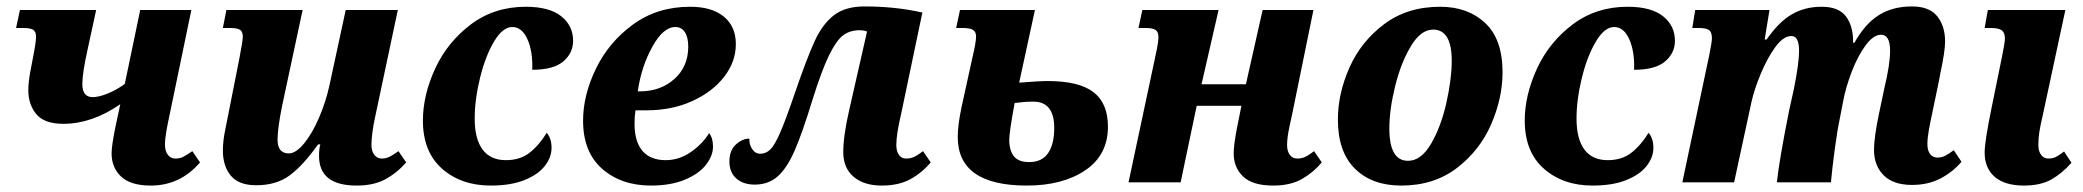

<svg xmlns="http://www.w3.org/2000/svg" viewBox="-20 -567 6476 597"><path d="M327 -90Q327 -113 338 -168L354 -243Q266 -182 177 -182Q118 -182 93 -212Q68 -242 68 -287Q68 -316 78 -364L82 -385Q92 -435 92 -453Q92 -469 83 -474.5Q74 -480 51 -480H30L42 -536H279L253 -416Q236 -340 236 -306Q236 -265 268 -265Q287 -265 314.5 -276Q342 -287 368 -306L416 -536H575L508 -213Q502 -186 497.5 -160.5Q493 -135 493 -117Q493 -97 502 -85.5Q511 -74 525 -74Q539 -74 549 -79Q559 -84 578 -97L602 -62Q540 10 449 10Q386 10 356.5 -18Q327 -46 327 -90Z M972 -82Q972 -105 976 -118H969Q922 -52 880.5 -21.5Q839 9 777 9Q722 9 697.5 -21Q673 -51 673 -99Q673 -129 681 -167Q689 -205 690 -212L725 -389Q735 -441 735 -453Q735 -469 726 -474.5Q717 -480 694 -480H673L684 -536H921L857 -237Q843 -167 843 -133Q843 -90 878 -90Q900 -90 925.5 -121Q951 -152 972 -201Q993 -250 1004 -300L1055 -536H1217L1147 -206Q1135 -151 1135 -116Q1135 -97 1144 -85.5Q1153 -74 1167 -74Q1180 -74 1191 -79.5Q1202 -85 1219 -97L1243 -62Q1214 -29 1178 -9.5Q1142 10 1089 10Q972 10 972 -82Z M1295 -192Q1295 -271 1333 -353.5Q1371 -436 1444 -491Q1517 -546 1615 -546Q1688 -546 1725 -516.5Q1762 -487 1762 -440Q1762 -402 1731.5 -376Q1701 -350 1635 -350Q1637 -407 1620 -445Q1603 -483 1573 -483Q1543 -483 1516 -437.5Q1489 -392 1472.5 -324.5Q1456 -257 1456 -198Q1456 -135 1480.5 -102Q1505 -69 1553 -69Q1597 -69 1626.5 -92Q1656 -115 1680 -154Q1695 -137 1695 -107Q1695 -78 1674 -51Q1653 -24 1610.5 -7Q1568 10 1506 10Q1414 10 1354.5 -42.5Q1295 -95 1295 -192Z M1793 -192Q1793 -271 1833 -353.5Q1873 -436 1948.5 -491Q2024 -546 2126 -546Q2193 -546 2230.5 -515.5Q2268 -485 2268 -430Q2268 -375 2231.5 -328Q2195 -281 2132 -252.5Q2069 -224 1991 -224H1956Q1953 -205 1953 -182Q1953 -127 1977.5 -98Q2002 -69 2050 -69Q2091 -69 2127 -93.5Q2163 -118 2185 -153Q2197 -138 2197 -111Q2197 -83 2175.5 -55Q2154 -27 2110 -8.5Q2066 10 2004 10Q1912 10 1852.5 -42Q1793 -94 1793 -192ZM1970 -283Q2034 -283 2077 -321.5Q2120 -360 2120 -422Q2120 -451 2109.5 -467Q2099 -483 2080 -483Q2042 -483 2008 -421Q1974 -359 1963 -283Z M2602 -94Q2602 -145 2621 -227L2676 -469Q2666 -473 2653 -473Q2623 -473 2602 -457.5Q2581 -442 2558.5 -396.5Q2536 -351 2507 -259Q2475 -154 2451 -99Q2427 -44 2398 -18.5Q2369 7 2327 7Q2291 7 2269.5 -12Q2248 -31 2248 -65Q2248 -99 2268 -117.5Q2288 -136 2310 -136Q2309 -119 2318.5 -104Q2328 -89 2344 -89Q2362 -89 2375.5 -102.5Q2389 -116 2406 -155Q2423 -194 2451 -276Q2489 -387 2513.5 -440Q2538 -493 2573.5 -520Q2609 -547 2668 -547Q2764 -547 2848 -528L2782 -213Q2767 -150 2767 -116Q2767 -97 2775 -85.5Q2783 -74 2797 -74Q2811 -74 2822 -79Q2833 -84 2850 -97L2874 -62Q2846 -29 2810 -9.5Q2774 10 2722 10Q2666 10 2634 -17.5Q2602 -45 2602 -94Z M2958 -141Q2958 -178 2970 -235L3003 -385Q3015 -436 3015 -453Q3015 -468 3005.5 -474Q2996 -480 2973 -480H2953L2965 -536H3198L3149 -310Q3211 -315 3238 -315Q3335 -315 3380 -280.5Q3425 -246 3425 -173Q3425 -85 3354.5 -37.5Q3284 10 3173 10Q2958 10 2958 -141ZM3258 -169Q3258 -251 3193 -251Q3171 -251 3155.5 -249Q3140 -247 3135 -247Q3118 -156 3118 -130Q3119 -97 3133.5 -80Q3148 -63 3180 -63Q3220 -63 3239 -91Q3258 -119 3258 -169Z M3816 -90Q3816 -116 3826 -168L3840 -238H3701L3651 0H3489L3571 -385Q3573 -393 3577.5 -416Q3582 -439 3582 -452Q3582 -468 3573 -474Q3564 -480 3541 -480H3520L3532 -536H3769L3716 -305H3854L3906 -536H4064L3998 -213Q3996 -203 3989 -171Q3982 -139 3982 -116Q3982 -97 3990.5 -85.5Q3999 -74 4013 -74Q4027 -74 4038 -79Q4049 -84 4066 -97L4090 -62Q4063 -30 4027.5 -10Q3992 10 3939 10Q3875 10 3845.5 -18Q3816 -46 3816 -90Z M4140 -195Q4140 -276 4176 -357Q4212 -438 4284 -492Q4356 -546 4458 -546Q4544 -546 4598 -495.5Q4652 -445 4652 -342Q4652 -263 4617 -181.5Q4582 -100 4510.5 -45Q4439 10 4337 10Q4246 10 4193 -42.5Q4140 -95 4140 -195ZM4494 -378Q4494 -475 4436 -475Q4398 -475 4367 -423.5Q4336 -372 4318 -299Q4300 -226 4300 -167Q4300 -67 4358 -67Q4399 -67 4430 -120.5Q4461 -174 4477.5 -248Q4494 -322 4494 -378Z M4721 -192Q4721 -271 4759 -353.5Q4797 -436 4870 -491Q4943 -546 5041 -546Q5114 -546 5151 -516.5Q5188 -487 5188 -440Q5188 -402 5157.5 -376Q5127 -350 5061 -350Q5063 -407 5046 -445Q5029 -483 4999 -483Q4969 -483 4942 -437.5Q4915 -392 4898.5 -324.5Q4882 -257 4882 -198Q4882 -135 4906.5 -102Q4931 -69 4979 -69Q5023 -69 5052.5 -92Q5082 -115 5106 -154Q5121 -137 5121 -107Q5121 -78 5100 -51Q5079 -24 5036.5 -7Q4994 10 4932 10Q4840 10 4780.5 -42.5Q4721 -95 4721 -192Z M5807 -101Q5807 -139 5822 -211L5839 -292Q5857 -367 5857 -409Q5857 -459 5829 -459Q5805 -459 5780.5 -425.5Q5756 -392 5737.5 -343.5Q5719 -295 5711 -252L5700 -195Q5693 -163 5685 -103Q5677 -43 5673 0H5505Q5512 -68 5543 -223L5558 -291Q5574 -371 5574 -409Q5574 -455 5550 -455Q5525 -455 5500 -420.5Q5475 -386 5455 -338Q5435 -290 5426 -250L5372 0H5211L5295 -397Q5303 -437 5303 -448Q5303 -467 5294 -473.5Q5285 -480 5262 -480H5242L5251 -536H5482L5467 -444H5473Q5511 -499 5551.5 -522.5Q5592 -546 5644 -546Q5696 -546 5718.5 -517.5Q5741 -489 5742 -442V-434H5746Q5779 -493 5822 -520Q5865 -547 5925 -547Q5979 -547 6003.5 -516.5Q6028 -486 6028 -438Q6028 -407 6013 -338L6009 -316L5988 -215Q5982 -188 5977.5 -162.5Q5973 -137 5973 -119Q5973 -99 5981.5 -88Q5990 -77 6004 -77Q6017 -77 6028 -82.5Q6039 -88 6055 -100L6079 -64Q6053 -33 6014.5 -12.5Q5976 8 5925 8Q5867 8 5837 -22Q5807 -52 5807 -101Z M6151 -93Q6151 -127 6173 -234L6205 -391Q6214 -434 6214 -448Q6214 -465 6204.5 -472.5Q6195 -480 6170 -480H6151L6161 -536H6402L6332 -210Q6324 -176 6321 -156Q6318 -136 6318 -116Q6318 -97 6326.5 -85.5Q6335 -74 6349 -74Q6362 -74 6371.5 -78.5Q6381 -83 6398 -96L6421 -61Q6392 -28 6358.5 -9Q6325 10 6273 10Q6214 10 6182.5 -17Q6151 -44 6151 -93Z"/></svg>

Font: Noto Serif NarrowExtraBold
Style: Italic
Weight: 800
Width: 4
Italic angle: -12°
Designer: Monotype Design Team
Foundry: Monotype Imaging Inc.
Version: Version 1.001